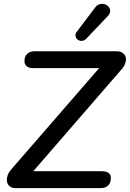

<svg xmlns="http://www.w3.org/2000/svg" viewBox="-20 -969 669 989"><path d="M59 0Q42 0 31 -8.5Q20 -17 16.5 -31Q13 -45 18.5 -63Q24 -81 41 -100L521 -653L523 -618H152Q130 -618 118 -627.5Q106 -637 106 -654Q106 -679 120.5 -692Q135 -705 158 -705H579Q600 -705 612 -696.5Q624 -688 627.5 -674Q631 -660 625 -642.5Q619 -625 602 -607L121 -52L119 -87H505Q527 -87 539 -78.5Q551 -70 551 -52Q551 -27 537 -13.5Q523 0 499 0ZM425 -770Q414 -759 401.5 -758.5Q389 -758 380 -765Q371 -772 369 -783.5Q367 -795 376 -806L469 -929Q480 -944 494 -947.5Q508 -951 520 -947Q532 -943 540 -933.5Q548 -924 547.5 -911Q547 -898 534 -885Z"/></svg>

Font: Nunito ExtraLight SemiBold
Style: Italic
Weight: 600
Italic angle: -9°
Version: Version 3.602